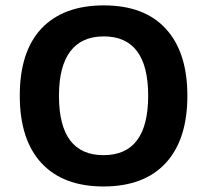

<svg xmlns="http://www.w3.org/2000/svg" viewBox="-20 -672 756 701"><path d="M585.4 -566.9Q664.1 -481.4 664.1 -322.3Q664.1 -162.1 585 -76.7Q505.9 8.8 357.9 8.8Q210.4 8.8 131.3 -76.7Q52.2 -162.1 52.2 -322.8Q52.2 -483.4 131.3 -567.9Q211.4 -652.3 358.9 -652.3Q507.3 -652.3 585.4 -566.9ZM358.9 -539.1Q277.8 -539.1 236.6 -484.4Q195.3 -429.7 195.3 -322.3Q195.3 -105.5 357.9 -105.5Q521 -105.5 521 -322.3Q521 -539.1 358.9 -539.1Z"/></svg>

Font: Khula Bold
Style: Regular
Weight: 700
Designer: Erin McLaughlin, Steve Matteson
Version: Version 1.000;PS 1.0;hotconv 1.0.72;makeotf.lib2.5.5900